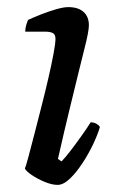

<svg xmlns="http://www.w3.org/2000/svg" viewBox="-20 -520 333 540"><path d="M142 0Q126 0 105.5 -8.5Q85 -17 69 -28Q53 -39 50 -46Q53 -53 60 -79Q67 -105 76.5 -142Q86 -179 96.5 -220Q107 -261 116 -300Q125 -339 130.5 -368.5Q136 -398 136 -411Q136 -423 128.5 -427Q121 -431 107 -431H51Q51 -441 54 -450.5Q57 -460 59 -464Q74 -471 95.5 -479.5Q117 -488 138 -494Q159 -500 172 -500Q200 -500 215 -486.5Q230 -473 230 -449Q230 -441 227 -424.5Q224 -408 217 -381Q210 -354 200 -312.5Q190 -271 175.5 -212Q161 -153 143 -73L153 -66Q163 -76 178 -95.5Q193 -115 209 -137.5Q225 -160 235 -176Q244 -176 251 -172Q258 -168 261 -163Q255 -142 242 -114.5Q229 -87 211.5 -60.5Q194 -34 176 -17Q158 0 142 0Z"/></svg>

Font: Texturina 12pt Medium
Style: Italic
Weight: 500
Italic angle: -11°
Designer: Guillermo Torres Carreño
Foundry: Omnibus-Type
Version: Version 1.002